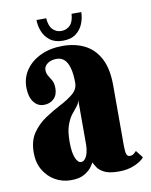

<svg xmlns="http://www.w3.org/2000/svg" viewBox="-77 -712 611 779"><g transform="rotate(-10 228.0 -322.0)"><path d="M152.5 11Q117.5 11 88 -5.8Q58.5 -22.5 40.5 -53Q22.5 -83.5 22.5 -124.5Q22.5 -173.5 44.2 -205.2Q66 -237 98 -258.2Q130 -279.5 162 -296Q194 -312.5 215.8 -330.8Q237.5 -349 237.5 -375.5Q237.5 -411 231 -435.2Q224.5 -459.5 211.8 -471.8Q199 -484 180 -484Q156.5 -484 142 -473.2Q127.5 -462.5 127.5 -447.5Q127.5 -433 134.2 -422.5Q141 -412 147.8 -400Q154.5 -388 154.5 -367.5Q154.5 -340 138.5 -324.5Q122.5 -309 97.5 -309Q71.5 -309 55.2 -331Q39 -353 39 -391Q39 -431.5 61.2 -463.2Q83.5 -495 122.8 -513.2Q162 -531.5 212.5 -531.5Q263.5 -531.5 303 -511.8Q342.5 -492 365 -449.5Q387.5 -407 387.5 -338V-91Q387.5 -63 391.5 -53.8Q395.5 -44.5 404.5 -44.5Q414.5 -44.5 421.5 -50.2Q428.5 -56 432 -60L455.5 -30Q446 -16.5 417.2 -3.2Q388.5 10 350 10Q310.5 10 290.2 -0.5Q270 -11 261.8 -24.2Q253.5 -37.5 249.5 -45Q248 -40 238.2 -26.5Q228.5 -13 208 -1Q187.5 11 152.5 11ZM205.5 -54.5Q215 -54.5 222.2 -63.5Q229.5 -72.5 233.5 -87.8Q237.5 -103 237.5 -121V-304.5Q235.5 -290.5 225.5 -278.8Q215.5 -267 203.5 -251.5Q191.5 -236 182.5 -210.5Q173.5 -185 173.5 -143.5Q173.5 -99.5 182.8 -77Q192 -54.5 205.5 -54.5ZM219 -552Q186 -552 165.8 -567.5Q145.5 -583 136.2 -606.5Q127 -630 127 -653.5H167Q169.5 -621 184 -606.5Q198.5 -592 219 -592Q240 -592 254.8 -606.5Q269.5 -621 271.5 -653.5H311.5Q311.5 -630 302.2 -606.5Q293 -583 272.8 -567.5Q252.5 -552 219 -552Z"/></g></svg>

Font: Imbue Thin 10pt Black
Style: Regular
Weight: 900
Version: Version 1.102